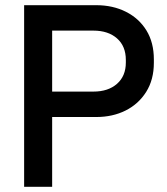

<svg xmlns="http://www.w3.org/2000/svg" viewBox="-20 -720 643 740"><path d="M73 0V-700H351Q415 -700 465.5 -674.5Q516 -649 544.5 -602.5Q573 -556 573 -491V-478Q573 -413 543.5 -366Q514 -319 464 -294Q414 -269 351 -269H181V0ZM181 -367H340Q397 -367 431 -397Q465 -427 465 -479V-489Q465 -542 431 -572Q397 -602 340 -602H181Z"/></svg>

Font: Space Grotesk Light Medium
Style: Regular
Weight: 500
Version: Version 2.000